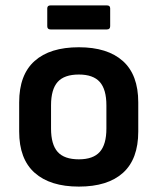

<svg xmlns="http://www.w3.org/2000/svg" viewBox="-20 -679 584 711"><path d="M272 12Q166 12 108.5 -39Q51 -90 51 -192V-300Q51 -402 108 -453Q165 -504 272 -504Q378 -504 435 -453Q492 -402 492 -300V-192Q492 -90 435.5 -39Q379 12 272 12ZM272 -89Q325 -89 349.5 -116.5Q374 -144 374 -203V-289Q374 -348 349.5 -375.5Q325 -403 272 -403Q218 -403 193.5 -375.5Q169 -348 169 -289V-203Q169 -144 193.5 -116.5Q218 -89 272 -89ZM167 -570Q155 -570 155 -582V-648Q155 -659 167 -659H376Q388 -659 388 -648V-582Q388 -570 376 -570Z"/></svg>

Font: Sofia Sans
Style: Bold
Weight: 700
Designer: Botio Nikoltchev, Ani Petrova
Foundry: lettersoup
Version: Version 4.100; ttfautohint (v1.8.4.7-5d5b)